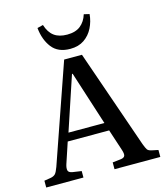

<svg xmlns="http://www.w3.org/2000/svg" viewBox="-134 -1044 989 1146"><g transform="rotate(-15 360.5 -471.0)"><path d="M8 0V-42L51 -49Q69 -53 78 -63Q87 -73 98 -103L309 -710H419L630 -102Q640 -75 647 -65Q654 -55 675 -51L713 -43V0H430V-42L483 -48Q502 -51 506.5 -62Q511 -73 503 -98L459 -232H203L160 -103Q153 -81 156 -66.5Q159 -52 184 -48L238 -40V0ZM221 -282H443L336 -615H332ZM362 -762Q286 -762 248.5 -811Q211 -860 204 -933L240 -942Q255 -894 285.5 -871.5Q316 -849 366 -849Q418 -849 448.5 -873.5Q479 -898 492 -941L526 -933Q522 -888 502.5 -849Q483 -810 448 -786Q413 -762 362 -762Z"/></g></svg>

Font: Literata 36pt Medium
Style: Regular
Weight: 500
Designer: Latin by Veronika Burian and Jose Scaglione. Greek by Irene Vlachou. Cyrillic by Vera Evstafieva.
Foundry: TypeTogether
Version: Version 3.002